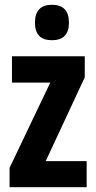

<svg xmlns="http://www.w3.org/2000/svg" viewBox="-20 -782 401 802"><path d="M342 0H20V-81L190 -437H30V-547H334V-459L171 -109H342ZM197 -762Q268 -762 268 -687Q268 -614 197 -614Q126 -614 126 -687Q126 -762 197 -762Z"/></svg>

Font: Noto Sans ExtraCondensed
Style: Bold
Weight: 700
Width: 2
Designer: Monotype Design Team
Foundry: Monotype Imaging Inc.
Version: Version 2.013; ttfautohint (v1.8.4.7-5d5b)